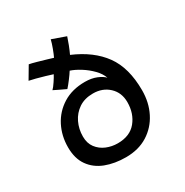

<svg xmlns="http://www.w3.org/2000/svg" viewBox="-162 -822 924 961"><g transform="rotate(-30 300.0 -342.0)"><path d="M293.5 8.5Q228.5 8.5 177 -11.2Q125.5 -31 95.8 -72.8Q66 -114.5 66 -179.5Q66 -245.5 94.2 -300.5Q122.5 -355.5 175.5 -388.5Q228.5 -421.5 302.5 -421.5Q340 -421.5 368.8 -409.8Q397.5 -398 411 -383Q402 -410 377.2 -435.5Q352.5 -461 321.8 -480.2Q291 -499.5 265 -508Q255.5 -492.5 238.2 -469.8Q221 -447 209 -434Q192 -442 172.5 -451.2Q153 -460.5 141.5 -466.5Q151.5 -476 166 -497.8Q180.5 -519.5 187 -532.5Q171.5 -537.5 147.2 -544.8Q123 -552 99.2 -558.2Q75.5 -564.5 61.5 -567L103.5 -638Q118 -635.5 144.5 -628Q171 -620.5 195.8 -613.2Q220.5 -606 229.5 -603Q237 -618.5 247 -645.2Q257 -672 261.5 -691.5L340.5 -663.5Q334.5 -644.5 324.8 -619.5Q315 -594.5 306 -575.5Q416.5 -528.5 473.2 -450.2Q530 -372 530 -242Q530 -171.5 501.2 -114.8Q472.5 -58 419.5 -24.8Q366.5 8.5 293.5 8.5ZM292.5 -72.5Q363 -72.5 399.8 -117.2Q436.5 -162 436.5 -227.5Q436.5 -282.5 400 -316.8Q363.5 -351 308.5 -351Q260 -351 226.5 -328.5Q193 -306 175.2 -269Q157.5 -232 157.5 -189Q157.5 -150 177.2 -124Q197 -98 227.8 -85.2Q258.5 -72.5 292.5 -72.5Z"/></g></svg>

Font: Grandstander
Style: Regular
Weight: 400
Designer: Tyler Finck
Foundry: Etcetera Type Co
Version: Version 1.200; ttfautohint (v1.8.3)